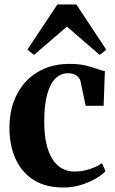

<svg xmlns="http://www.w3.org/2000/svg" viewBox="-20 -824 512 855"><path d="M263 11Q182 11 128.8 -23.2Q75.5 -57.5 48.8 -117.8Q22 -178 22 -255.5Q22 -319 41 -371Q60 -423 95.2 -460.8Q130.5 -498.5 179.5 -519Q228.5 -539.5 289 -539.5Q331 -539.5 360.8 -532.5Q390.5 -525.5 411.5 -517.5Q432.5 -509.5 447 -507L441.5 -353H361.5L339 -459.5Q337 -471 329.2 -479.8Q321.5 -488.5 309.8 -493.2Q298 -498 282.5 -498Q252 -498 228.2 -476Q204.5 -454 190.8 -406.5Q177 -359 177 -282.5Q177 -225 186.8 -183Q196.5 -141 214.5 -113.8Q232.5 -86.5 257.5 -73.2Q282.5 -60 313 -60Q335 -60 357.5 -65Q380 -70 400 -78.5Q420 -87 434 -97.5L450 -62Q436.5 -46.5 407.8 -29.5Q379 -12.5 341.5 -0.8Q304 11 263 11ZM131.5 -579.5 102 -603 235.5 -804H320L453.5 -602.5L424 -579.5L278 -705.5Z"/></svg>

Font: Merriweather 96pt
Style: Bold
Weight: 700
Version: Version 2.100